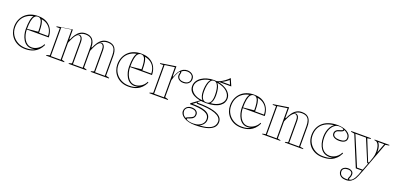

<svg xmlns="http://www.w3.org/2000/svg" viewBox="8 -1639 5893 2865"><g transform="rotate(20 2955.0 -206.5)"><path d="M314 -515Q402 -515 458.5 -480.5Q515 -446 542.5 -390Q570 -334 570 -268H219V-278L394 -295Q394 -362 387 -408.5Q380 -455 362.5 -479.5Q345 -504 313 -504Q284 -504 263.5 -481Q243 -458 232.5 -406.5Q222 -355 222 -270Q222 -230 232 -189.5Q242 -149 261.5 -115.5Q281 -82 311 -62Q341 -42 382 -42Q405 -42 429 -49.5Q453 -57 475 -71.5Q497 -86 515.5 -106Q534 -126 546 -153L558 -143Q533 -92 501 -60.5Q469 -29 433.5 -12.5Q398 4 363.5 9.5Q329 15 298 15Q232 15 182 -7Q132 -29 98 -65.5Q64 -102 46.5 -148Q29 -194 29 -242Q29 -305 50.5 -355.5Q72 -406 110 -442Q148 -478 200 -496.5Q252 -515 314 -515ZM46 -242Q46 -174 79 -120Q112 -66 169.5 -34Q227 -2 298 -2Q346 -2 378 -9.5Q410 -17 440 -35Q427 -30 412.5 -27.5Q398 -25 382 -25Q336 -25 302.5 -47Q269 -69 247.5 -105.5Q226 -142 215.5 -185Q205 -228 205 -270Q205 -352 215.5 -406Q226 -460 248 -488Q187 -477 141.5 -444.5Q96 -412 71 -361Q46 -310 46 -242ZM411 -285H552Q552 -336 532.5 -378Q513 -420 474.5 -449Q436 -478 378 -488Q395 -463 403 -416Q411 -369 411 -285Z M626 0V-10L678 -24V-454H624V-465L868 -503V-352L876 -344Q895 -392 922 -431Q949 -470 985 -492.5Q1021 -515 1069 -515Q1107 -515 1135.5 -504Q1164 -493 1182 -472Q1200 -451 1209.5 -420Q1219 -389 1219 -349V-24L1265 -10V0H983V-10L1029 -24V-367Q1029 -409 1015.5 -430.5Q1002 -452 980 -452Q962 -452 944.5 -433.5Q927 -415 912 -387.5Q897 -360 885.5 -334Q874 -308 868 -292V-24L914 -10V0ZM1334 0V-10L1380 -24V-367Q1380 -409 1366.5 -430.5Q1353 -452 1331 -452Q1313 -452 1295.5 -433.5Q1278 -415 1263 -387.5Q1248 -360 1236.5 -334Q1225 -308 1219 -292V-352L1227 -344Q1246 -392 1272.5 -431Q1299 -470 1335.5 -492.5Q1372 -515 1420 -515Q1464 -515 1493 -501.5Q1522 -488 1538.5 -464Q1555 -440 1562.5 -408.5Q1570 -377 1570 -340V-24L1624 -10V0ZM695 -17H851V-495L695 -472ZM1046 -17H1202V-340Q1202 -392 1189.5 -427.5Q1177 -463 1148 -480.5Q1119 -498 1069 -498Q1036 -498 1008.5 -485.5Q981 -473 956 -448Q968 -457 979 -460.5Q990 -464 999 -462Q1021 -455 1033.5 -431.5Q1046 -408 1046 -367ZM1397 -17H1553V-340Q1553 -392 1540.5 -427.5Q1528 -463 1499 -480.5Q1470 -498 1420 -498Q1387 -498 1359.5 -485.5Q1332 -473 1307 -448Q1319 -457 1330 -460.5Q1341 -464 1350 -462Q1372 -455 1384.5 -431.5Q1397 -408 1397 -367Z M1954 -515Q2042 -515 2098.5 -480.5Q2155 -446 2182.5 -390Q2210 -334 2210 -268H1859V-278L2034 -295Q2034 -362 2027 -408.5Q2020 -455 2002.5 -479.5Q1985 -504 1953 -504Q1924 -504 1903.5 -481Q1883 -458 1872.5 -406.5Q1862 -355 1862 -270Q1862 -230 1872 -189.5Q1882 -149 1901.5 -115.5Q1921 -82 1951 -62Q1981 -42 2022 -42Q2045 -42 2069 -49.5Q2093 -57 2115 -71.5Q2137 -86 2155.5 -106Q2174 -126 2186 -153L2198 -143Q2173 -92 2141 -60.5Q2109 -29 2073.5 -12.5Q2038 4 2003.5 9.5Q1969 15 1938 15Q1872 15 1822 -7Q1772 -29 1738 -65.5Q1704 -102 1686.5 -148Q1669 -194 1669 -242Q1669 -305 1690.5 -355.5Q1712 -406 1750 -442Q1788 -478 1840 -496.5Q1892 -515 1954 -515ZM1686 -242Q1686 -174 1719 -120Q1752 -66 1809.5 -34Q1867 -2 1938 -2Q1986 -2 2018 -9.5Q2050 -17 2080 -35Q2067 -30 2052.5 -27.5Q2038 -25 2022 -25Q1976 -25 1942.5 -47Q1909 -69 1887.5 -105.5Q1866 -142 1855.5 -185Q1845 -228 1845 -270Q1845 -352 1855.5 -406Q1866 -460 1888 -488Q1827 -477 1781.5 -444.5Q1736 -412 1711 -361Q1686 -310 1686 -242ZM2051 -285H2192Q2192 -336 2172.5 -378Q2153 -420 2114.5 -449Q2076 -478 2018 -488Q2035 -463 2043 -416Q2051 -369 2051 -285Z M2266 0V-10L2318 -24V-466H2264V-477L2508 -515V-360L2516 -352Q2528 -384 2541 -410.5Q2554 -437 2568 -453Q2591 -485 2620 -500Q2649 -515 2687 -515Q2714 -515 2739.5 -504Q2765 -493 2782 -471Q2799 -449 2799 -414Q2799 -386 2785 -364Q2771 -342 2746 -329.5Q2721 -317 2687 -317Q2656 -317 2632.5 -328Q2609 -339 2595.5 -358Q2582 -377 2582 -402Q2582 -412 2584 -420.5Q2586 -429 2588 -436Q2590 -443 2590 -448Q2590 -455 2586 -455Q2578 -455 2567.5 -439.5Q2557 -424 2540 -386Q2532 -369 2523.5 -345Q2515 -321 2508 -293V-24L2560 -10V0ZM2491 -495 2335 -473V-17H2491ZM2687 -498Q2660 -498 2639 -489.5Q2618 -481 2602 -465Q2605 -461 2606 -457.5Q2607 -454 2607 -448Q2607 -443 2605 -436Q2603 -429 2601 -420.5Q2599 -412 2599 -402Q2599 -371 2622 -352.5Q2645 -334 2687 -334Q2733 -334 2757.5 -355.5Q2782 -377 2782 -414Q2782 -458 2753 -478Q2724 -498 2687 -498Z M3066 215Q3008 215 2963.5 203.5Q2919 192 2888.5 172.5Q2858 153 2842 129.5Q2826 106 2826 81Q2826 52 2839.5 30Q2853 8 2877.5 -4.5Q2902 -17 2932 -17Q2981 -17 3008.5 4.5Q3036 26 3036 59Q3036 87 3024.5 104.5Q3013 122 2996 132Q2979 142 2961.5 147.5Q2944 153 2932.5 157.5Q2921 162 2921 168Q2921 176 2936.5 183.5Q2952 191 2977.5 196Q3003 201 3034 201Q3084 201 3121.5 184.5Q3159 168 3180 139.5Q3201 111 3201 74Q3201 40 3183.5 16Q3166 -8 3129 -23.5Q3092 -39 3033 -46.5Q2974 -54 2892 -54V-69L3025 -166L3035 -160L2987 -123L2995 -113Q3073 -113 3136.5 -106.5Q3200 -100 3248 -87Q3296 -74 3328 -54.5Q3360 -35 3376 -9Q3392 17 3392 49Q3392 109 3351.5 145Q3311 181 3238 198Q3165 215 3066 215ZM3106 -150Q3050 -150 3000.5 -160Q2951 -170 2912.5 -190.5Q2874 -211 2851.5 -243Q2829 -275 2829 -321Q2829 -363 2850.5 -398.5Q2872 -434 2910 -460Q2948 -486 2999 -500.5Q3050 -515 3110 -515Q3159 -515 3208.5 -501.5Q3258 -488 3299 -463Q3340 -438 3365 -402Q3390 -366 3390 -321Q3390 -288 3374.5 -257.5Q3359 -227 3325 -202.5Q3291 -178 3237 -164Q3183 -150 3106 -150ZM3110 -162Q3141 -162 3159.5 -178.5Q3178 -195 3187 -227.5Q3196 -260 3196 -305Q3196 -358 3188 -403Q3180 -448 3161 -476Q3142 -504 3110 -504Q3078 -504 3059 -476Q3040 -448 3031.5 -403Q3023 -358 3023 -305Q3023 -261 3032 -228.5Q3041 -196 3060 -179Q3079 -162 3110 -162ZM3184 -494 3121 -510Q3144 -510 3170 -519Q3196 -528 3220.5 -542Q3245 -556 3266.5 -572Q3288 -588 3304.5 -603Q3321 -618 3330 -628L3380 -513H3184ZM2903 162Q2903 154 2916 147Q2929 140 2961 128Q2983 121 3001 107Q3019 93 3019 62Q3019 33 2997.5 16.5Q2976 0 2932 0Q2891 0 2867 21Q2843 42 2843 73Q2843 87 2847 99.5Q2851 112 2858 123.5Q2865 135 2876.5 144.5Q2888 154 2903 162ZM3130 195Q3189 194 3234.5 183.5Q3280 173 3311.5 154.5Q3343 136 3359 109Q3375 82 3375 49Q3375 13 3350.5 -14Q3326 -41 3277.5 -59.5Q3229 -78 3156.5 -87Q3084 -96 2987 -96L2978 -110L2938 -81L2926 -71Q2978 -71 3029 -66Q3080 -61 3123 -46Q3166 -31 3192 -2.5Q3218 26 3218 74Q3218 114 3194.5 146Q3171 178 3130 195ZM3047 -171Q3026 -192 3016 -227Q3006 -262 3006 -305Q3006 -343 3011 -378.5Q3016 -414 3026.5 -444.5Q3037 -475 3056 -494Q3009 -488 2970.5 -471.5Q2932 -455 2904 -432.5Q2876 -410 2861 -381.5Q2846 -353 2846 -321Q2846 -290 2861.5 -264Q2877 -238 2904 -217.5Q2931 -197 2968 -185Q3005 -173 3047 -171ZM3172 -173Q3215 -175 3251.5 -187Q3288 -199 3315 -219Q3342 -239 3357.5 -265Q3373 -291 3373 -321Q3373 -352 3358 -380.5Q3343 -409 3316 -432Q3289 -455 3250.5 -470.5Q3212 -486 3165 -493Q3184 -473 3194 -443Q3204 -413 3208.5 -377.5Q3213 -342 3213 -305Q3213 -262 3203 -227.5Q3193 -193 3172 -173ZM3225 -530H3354L3326 -595Q3308 -579 3282.5 -562Q3257 -545 3225 -530Z M3744 -515Q3832 -515 3888.5 -480.5Q3945 -446 3972.5 -390Q4000 -334 4000 -268H3649V-278L3824 -295Q3824 -362 3817 -408.5Q3810 -455 3792.5 -479.5Q3775 -504 3743 -504Q3714 -504 3693.5 -481Q3673 -458 3662.5 -406.5Q3652 -355 3652 -270Q3652 -230 3662 -189.5Q3672 -149 3691.5 -115.5Q3711 -82 3741 -62Q3771 -42 3812 -42Q3835 -42 3859 -49.5Q3883 -57 3905 -71.5Q3927 -86 3945.5 -106Q3964 -126 3976 -153L3988 -143Q3963 -92 3931 -60.5Q3899 -29 3863.5 -12.5Q3828 4 3793.5 9.5Q3759 15 3728 15Q3662 15 3612 -7Q3562 -29 3528 -65.5Q3494 -102 3476.5 -148Q3459 -194 3459 -242Q3459 -305 3480.5 -355.5Q3502 -406 3540 -442Q3578 -478 3630 -496.5Q3682 -515 3744 -515ZM3476 -242Q3476 -174 3509 -120Q3542 -66 3599.5 -34Q3657 -2 3728 -2Q3776 -2 3808 -9.5Q3840 -17 3870 -35Q3857 -30 3842.5 -27.5Q3828 -25 3812 -25Q3766 -25 3732.5 -47Q3699 -69 3677.5 -105.5Q3656 -142 3645.5 -185Q3635 -228 3635 -270Q3635 -352 3645.5 -406Q3656 -460 3678 -488Q3617 -477 3571.5 -444.5Q3526 -412 3501 -361Q3476 -310 3476 -242ZM3841 -285H3982Q3982 -336 3962.5 -378Q3943 -420 3904.5 -449Q3866 -478 3808 -488Q3825 -463 3833 -416Q3841 -369 3841 -285Z M4707 -10V0H4417V-10L4463 -20V-367Q4463 -409 4449.5 -430.5Q4436 -452 4414 -452Q4396 -452 4377.5 -433Q4359 -414 4343.5 -387Q4328 -360 4316 -333.5Q4304 -307 4298 -292V-20L4344 -10V0H4056V-10L4108 -20V-466H4054V-477L4298 -515V-352L4306 -344Q4327 -393 4354.5 -432Q4382 -471 4418.5 -493Q4455 -515 4503 -515Q4547 -515 4576 -501.5Q4605 -488 4621.5 -464Q4638 -440 4645.5 -408.5Q4653 -377 4653 -340V-20ZM4125 -17H4281V-495L4125 -472ZM4480 -17H4636V-340Q4636 -392 4623.5 -427.5Q4611 -463 4582 -480.5Q4553 -498 4503 -498Q4469 -498 4440.5 -485.5Q4412 -473 4387 -448Q4399 -457 4411 -460.5Q4423 -464 4433 -462Q4457 -454 4468.5 -430.5Q4480 -407 4480 -367Z M5019 15Q4941 15 4880.5 -17.5Q4820 -50 4786 -108.5Q4752 -167 4752 -242Q4752 -305 4774 -355.5Q4796 -406 4837.5 -442Q4879 -478 4938 -496.5Q4997 -515 5071 -515Q5111 -515 5149.5 -506.5Q5188 -498 5218.5 -481Q5249 -464 5267 -438.5Q5285 -413 5285 -379Q5285 -353 5270 -335Q5255 -317 5229 -308.5Q5203 -300 5169 -300Q5118 -300 5084 -320Q5050 -340 5050 -378Q5050 -405 5068 -424.5Q5086 -444 5117 -451Q5171 -465 5171 -477Q5171 -484 5161.5 -490Q5152 -496 5135 -500Q5118 -504 5096 -504Q5061 -504 5032.5 -485.5Q5004 -467 4984 -435Q4964 -403 4953.5 -362.5Q4943 -322 4943 -277Q4943 -222 4954.5 -178.5Q4966 -135 4988 -104.5Q5010 -74 5041.5 -58Q5073 -42 5113 -42Q5144 -42 5175.5 -55Q5207 -68 5234 -93Q5261 -118 5277 -153L5289 -143Q5262 -90 5229 -58.5Q5196 -27 5160.5 -11Q5125 5 5089 10Q5053 15 5019 15ZM5188 -479V-474Q5186 -461 5170 -452Q5154 -443 5121 -434Q5067 -422 5067 -378Q5067 -348 5094 -332.5Q5121 -317 5169 -317Q5216 -317 5242 -332.5Q5268 -348 5268 -379Q5268 -397 5262.5 -411.5Q5257 -426 5246 -438.5Q5235 -451 5220.5 -461Q5206 -471 5188 -479ZM4769 -242Q4769 -174 4802 -120Q4835 -66 4891.5 -34Q4948 -2 5019 -2Q5056 -2 5094.5 -7Q5133 -12 5169 -34Q5157 -30 5142.5 -27.5Q5128 -25 5113 -25Q5069 -25 5034.5 -42.5Q5000 -60 4976 -93.5Q4952 -127 4939 -173.5Q4926 -220 4926 -277Q4926 -322 4936.5 -364Q4947 -406 4968 -440Q4989 -474 5018 -494Q4938 -485 4882.5 -453Q4827 -421 4798 -367.5Q4769 -314 4769 -242Z M5464 215Q5421 215 5394 201.5Q5367 188 5353.5 165.5Q5340 143 5340 116Q5340 96 5348.5 81.5Q5357 67 5371.5 57.5Q5386 48 5403.5 43Q5421 38 5439 38Q5461 38 5480.5 45.5Q5500 53 5512 67Q5524 81 5524 104Q5524 119 5521.5 131Q5519 143 5514 153Q5509 165 5505.5 172.5Q5502 180 5502 184Q5502 190 5513 190Q5531 190 5551 173.5Q5571 157 5589 125Q5602 103 5615 71Q5628 39 5640 0H5544L5345 -480L5290 -489V-500H5603V-489L5551 -480L5685 -149H5700L5732 -242Q5739 -263 5742.5 -287Q5746 -311 5746 -335Q5746 -357 5743 -384Q5740 -411 5731 -435Q5722 -459 5705 -474.5Q5688 -490 5661 -490V-500H5896V-490L5837 -480L5657 0Q5637 54 5621.5 89Q5606 124 5597 139Q5575 173 5543.5 194Q5512 215 5464 215ZM5357 116Q5357 139 5367 157Q5377 175 5399.5 186Q5422 197 5459 198Q5468 198 5476.5 197.5Q5485 197 5494 195Q5485 191 5485 184Q5485 176 5490 165.5Q5495 155 5498 148Q5503 139 5505 128Q5507 117 5507 104Q5507 87 5498 76Q5489 65 5474 60Q5459 55 5439 55Q5423 55 5408 58.5Q5393 62 5381.5 69.5Q5370 77 5363.5 88.5Q5357 100 5357 116ZM5557 -17H5648L5692 -132H5677L5530 -483H5362ZM5722 -483Q5738 -467 5747 -443.5Q5756 -420 5760 -395.5Q5764 -371 5764 -350Q5764 -345 5763.5 -341Q5763 -337 5763 -332L5820 -483Z"/></g></svg>

Font: Kalnia Glaze Thin SemiBold
Style: Regular
Weight: 600
Version: Version 1.110